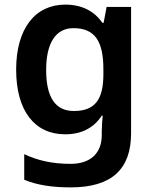

<svg xmlns="http://www.w3.org/2000/svg" viewBox="-20 -572 666 832"><path d="M263 -552C132 -552 50 -448 50 -270C50 -91 131 10 262 10C336 10 388 -20 421 -71H425C423 -53 421 -20 421 -3V13C421 92 372 138 286 138C205 138 142 123 85 96V207C141 230 205 240 287 240C465 240 548 160 548 6V-542H442L429 -473H424C389 -523 336 -552 263 -552ZM298 -450C390 -450 428 -395 428 -272V-250C428 -140 391 -91 300 -91C220 -91 180 -150 180 -269C180 -386 222 -450 298 -450Z"/></svg>

Font: Noto Sans Lao SemiBold
Style: Regular
Weight: 600
Designer: Monotype Design Team
Foundry: Monotype Imaging Inc.
Version: Version 2.003